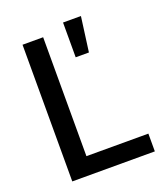

<svg xmlns="http://www.w3.org/2000/svg" viewBox="-139 -861 842 960"><g transform="rotate(-20 282.0 -381.0)"><path d="M79.9 0V-727.3H189.6V-94.5H519.2V0ZM308.2 -577.4V-762.4H403.4L378.6 -577.4Z"/></g></svg>

Font: Inter P Medium
Style: Regular
Weight: 500
Designer: Rasmus Andersson
Foundry: rsms
Version: Version 3.018;git-588b23468